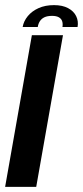

<svg xmlns="http://www.w3.org/2000/svg" viewBox="-23 -730 324 750"><path d="M-3 0H118.5L223 -592.5H101.5ZM188 -710Q153.5 -710 127.5 -698.2Q101.5 -686.5 85.5 -667Q69.5 -647.5 65.5 -624.5H124.5Q126.5 -637.5 132.8 -647.2Q139 -657 150.5 -662.5Q162 -668 180.5 -668Q197 -668 206.8 -662.5Q216.5 -657 219.8 -647.2Q223 -637.5 221 -624.5H280Q284 -647.5 274.5 -667Q265 -686.5 243 -698.2Q221 -710 188 -710Z"/></svg>

Font: Anybody UltraCondensed Thin Medium
Style: Italic
Weight: 500
Italic angle: -10°
Version: Version 1.111